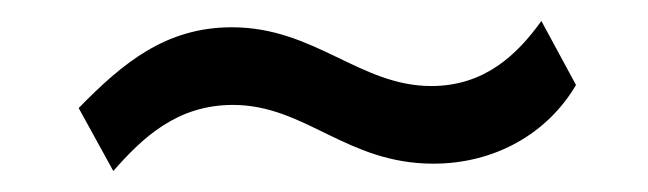

<svg xmlns="http://www.w3.org/2000/svg" viewBox="-20 -465 618 183"><path d="M496 -445C473 -413 442 -383 391 -383C323 -383 280 -439 201 -439C138 -439 97 -405 55 -362L88 -302C116 -334 149 -365 202 -365C271 -365 310 -309 393 -309C452 -309 502 -338 529 -384Z"/></svg>

Font: Cheyenne Sans Medium
Style: Italic
Weight: 500
Italic angle: -8.13011°
Designer: The Public Sans project authors (U.S. Web Design System), Libre Franklin designed by Pablo Impallari and Rodrigo Fuenzal
Foundry: The Cheyenne Sans Project Authors
Version: Version 2.007